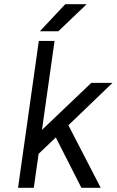

<svg xmlns="http://www.w3.org/2000/svg" viewBox="-20 -895 556 915"><path d="M66 0H141L164 -162L246 -240L368 0H460L306 -298L516 -500H415L180 -276L240 -700H165ZM170 -746H258L393 -875H291Z"/></svg>

Font: Unageo
Style: Regular-Italic
Weight: 400
Designer: Richard Sepsi
Foundry: Richard Sepsi
Version: Version 2.000